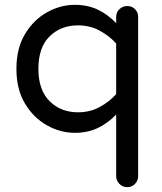

<svg xmlns="http://www.w3.org/2000/svg" viewBox="-20 -540 671 795"><path d="M507 235Q488 235 474.5 221.5Q461 208 461 189V-66Q427 -30 385 -10Q343 10 290 10Q230 10 174.5 -21Q119 -52 83.5 -111Q48 -170 48 -255Q48 -340 83.5 -399Q119 -458 174.5 -489Q230 -520 290 -520Q343 -520 385 -500Q427 -480 461 -444V-470Q461 -489 474.5 -502Q488 -515 507 -515Q526 -515 539 -502Q552 -489 552 -470V189Q552 208 539 221.5Q526 235 507 235ZM303 -75Q352 -75 392 -96.5Q432 -118 461 -150V-360Q432 -392 392 -413.5Q352 -435 303 -435Q232 -435 185.5 -389.5Q139 -344 139 -255Q139 -167 185.5 -121Q232 -75 303 -75Z"/></svg>

Font: Varela Round
Style: Regular
Weight: 400
Designer: Joe Prince, Avraham Cornfeld
Foundry: Joe Prince, Avraham Cornfeld
Version: Version 3.010; ttfautohint (v1.8.4.7-5d5b)